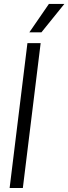

<svg xmlns="http://www.w3.org/2000/svg" viewBox="-20 -944 343 964"><path d="M28.3 0H94.7L184.1 -727.5H117.7ZM127.4 -781.7H188L303.2 -924.3H225.6Z"/></svg>

Font: Guggenheim Sans Display Light
Style: Italic
Weight: 300
Italic angle: -7°
Designer: Modified by Tom Baber under direction of Pentagram Design 2023
Foundry: rsms
Version: Version 1.001;Glyphs 3.1.2 (3151)